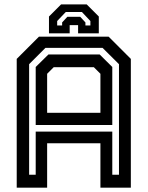

<svg xmlns="http://www.w3.org/2000/svg" viewBox="-20 -870 684 890"><path d="M57.5 0V-597L160.5 -700H483.5L586.5 -597V0H445.5V-206H198.5V0ZM115 -60H145.5V-260H500.5V-60H531.5V-572.5L455.5 -648H190.5L115 -572.5ZM198.5 -347H445.5V-528L415 -558.5H229L198.5 -528ZM145.5 -290.5V-559.5L204.5 -617.5H442L500.5 -559.5V-290.5ZM382 -849.5 438 -793.5V-715.5H342V-753.5H303V-715.5H207V-793.5L263 -849.5ZM359.5 -814.5H285L245 -772.5V-752H268V-766L292 -792H352L376 -766V-752H399V-772.5Z"/></svg>

Font: Tourney SemiBold
Style: Regular
Weight: 600
Version: Version 1.015